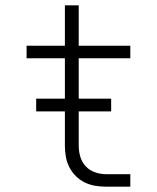

<svg xmlns="http://www.w3.org/2000/svg" viewBox="-20 -702 590 722"><path d="M470 0H379Q358 0 337.5 -3.5Q317 -7 298.5 -16Q280 -25 265 -40Q250 -55 240.5 -74Q231 -93 227.5 -113.5Q224 -134 224 -155V-483H80V-530H224V-682H276V-530H470V-483H276V-155Q276 -133 282 -112.5Q288 -92 302.5 -76.5Q317 -61 337.5 -54Q358 -47 379 -47H470ZM398 -283H116V-331H398Z"/></svg>

Font: Lode Dark Term
Style: Regular
Weight: 400
Monospace: yes
Designer: Belleve Invis
Foundry: Belleve Invis
Version: Version 29.2.0